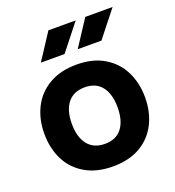

<svg xmlns="http://www.w3.org/2000/svg" viewBox="-147 -924 963 1057"><g transform="rotate(-20 335.0 -396.0)"><path d="M40 0ZM40 -281Q40 -365 73.5 -432.5Q107 -500 174 -539.5Q241 -579 336 -579Q431 -579 497 -539.5Q563 -500 596.5 -432.5Q630 -365 630 -281Q630 -196 596.5 -128.5Q563 -61 497 -22Q431 17 336 17Q241 17 174 -22Q107 -61 73.5 -128.5Q40 -196 40 -281ZM469 -281Q469 -359 435 -402.5Q401 -446 336 -446Q270 -446 235.5 -402.5Q201 -359 201 -281Q201 -203 235.5 -159Q270 -115 336 -115Q401 -115 435 -158.5Q469 -202 469 -281ZM472 -809H632L511 -656H372ZM256 -809H416L295 -656H156Z"/></g></svg>

Font: Biryani ExtraBold
Style: Regular
Weight: 800
Designer: Dan Reynolds and Mathieu Reguer
Foundry: Dan Reynolds and Mathieu Reguer
Version: Version 1.004; ttfautohint (v1.1) -l 5 -r 5 -G 72 -x 0 -D la